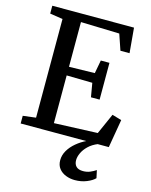

<svg xmlns="http://www.w3.org/2000/svg" viewBox="-142 -833 918 1170"><g transform="rotate(15 317.0 -247.5)"><path d="M120 -58.5V-681L39 -693.5V-743H554.5L568.5 -585.5H511L477 -685L233.5 -692V-410L395.5 -413.5L411 -497H465.5V-265H411L396 -352.5L233.5 -355.5V-54.5L507.5 -65.5L565.5 -196L625 -178.5L594.5 0H38.5V-48.5ZM445.5 248Q415.5 248 388.8 237.5Q362 227 345.5 206Q329 185 329 153.5Q329 121 346.2 91.8Q363.5 62.5 392 38.8Q420.5 15 454 -1L484 -5L526.5 -1Q491 13.5 468 35.8Q445 58 433.8 82.5Q422.5 107 422.5 128Q422.5 153.5 436.8 167.8Q451 182 480 182Q504 182 523.8 173.8Q543.5 165.5 560.5 154L571 202.5Q554.5 220 520.5 234Q486.5 248 445.5 248Z"/></g></svg>

Font: Merriweather 28pt Medium
Style: Regular
Weight: 500
Version: Version 2.100